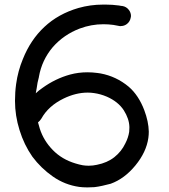

<svg xmlns="http://www.w3.org/2000/svg" viewBox="-20 -809 732 831"><path d="M255.9 -382.8Q189.5 -350.6 159.2 -295.9Q152.3 -285.2 144.5 -279.3Q148.4 -264.6 152.3 -252Q168.9 -200.2 208.5 -159.7Q248 -119.1 306.6 -101.6Q322.3 -96.7 337.9 -93.8Q350.6 -91.8 362.3 -91.8Q363.3 -91.8 365.2 -91.8Q381.8 -91.8 399.4 -95.7Q444.3 -104.5 475.1 -128.9Q505.9 -153.3 522.5 -188.5Q535.2 -212.9 539.1 -238.3Q540 -246.1 540 -255.9Q540 -257.8 540 -259.8Q539.1 -294.9 515.6 -332Q491.2 -369.1 442.4 -390.6Q415 -402.3 386.7 -406.2Q373 -408.2 359.4 -408.2Q308.6 -408.2 255.9 -382.8ZM319.3 -774.4Q371.1 -789.1 425.8 -789.1Q427.7 -789.1 430.7 -789.1Q434.6 -789.1 438.5 -789.1Q465.8 -789.1 495.1 -785.2L505.9 -783.2H508.8Q527.3 -780.3 538.1 -765.6Q546.9 -753.9 546.9 -739.3Q545.9 -736.3 545.9 -733.4Q543 -715.8 529.3 -705.1Q517.6 -696.3 503.9 -696.3Q501 -695.3 497.1 -696.3Q484.4 -699.2 470.7 -701.2Q449.2 -704.1 427.7 -704.1Q375 -704.1 325.2 -685.5Q255.9 -659.2 208 -604.5Q161.1 -548.8 148.4 -476.6V-475.6Q141.6 -451.2 138.7 -426.8Q136.7 -416 134.8 -405.3Q148.4 -418 164.1 -428.7Q219.7 -468.8 283.2 -486.3Q319.3 -496.1 358.4 -496.1Q379.9 -496.1 401.4 -493.2L415 -491.2Q483.4 -478.5 537.1 -433.6Q580.1 -396.5 604.5 -332Q623 -283.2 624 -239.3Q624 -225.6 622.1 -211.9Q613.3 -150.4 565.9 -92.8Q518.6 -35.2 459 -13.7Q440.4 -8.8 422.9 -4.9Q405.3 -1 388.7 1Q375 2 361.3 2Q358.4 2 354.5 2Q338.9 2 323.2 0Q260.7 -8.8 209 -44.9Q157.2 -81.1 120.1 -130.9Q84 -182.6 64.5 -246.1Q44.9 -308.6 44.9 -372.1V-373Q44.9 -410.2 49.8 -445.3Q57.6 -502 79.1 -553.7Q112.3 -636.7 171.9 -692.4Q232.4 -749 319.3 -774.4Z"/></svg>

Font: sage sans
Style: Regular
Weight: 400
Version: Version 001.032